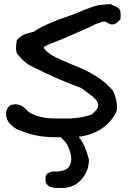

<svg xmlns="http://www.w3.org/2000/svg" viewBox="-20 -694 662 967"><path d="M282 -3Q166 0 87 -35Q60 -43 49 -54Q11 -82 11 -117Q9 -134 18.5 -149.5Q28 -165 43 -167Q78 -174 104 -150Q108 -148 125 -130Q168 -103 232 -98Q270 -98 302.5 -97Q335 -96 372.5 -101Q410 -106 441 -117Q483 -150 473 -174Q467 -194 432 -219Q397 -244 391 -250Q281 -290 157 -351Q124 -367 109 -379Q94 -391 68 -421Q56 -438 64 -488Q70 -505 106 -522Q107 -522 127 -528Q147 -534 150 -534Q162 -543 177.5 -551.5Q193 -560 205.5 -566Q218 -572 238.5 -580.5Q259 -589 269.5 -593Q280 -597 304.5 -605.5Q329 -614 337 -617Q347 -620 379 -633.5Q411 -647 437.5 -656.5Q464 -666 477 -668L535 -674L574 -655Q583 -648 585.5 -639.5Q588 -631 587.5 -617Q587 -603 587 -598Q561 -565 536 -572Q534 -572 523 -578.5Q512 -585 511 -585Q505 -586 496 -584Q487 -582 475.5 -577.5Q464 -573 460 -572Q433 -557 370.5 -530.5Q308 -504 296 -498Q218 -469 201 -458V-452Q214 -434 235 -420Q256 -406 294 -390Q332 -374 340 -370Q485 -316 549 -237Q574 -183 568 -136Q552 -98 519 -67.5Q486 -37 447 -23Q416 -10 376 -5Q408 32 428 110Q428 168 388.5 211.5Q349 255 285 253Q283 253 272 252.5Q261 252 257.5 252Q254 252 245.5 250.5Q237 249 232.5 247Q228 245 222.5 240.5Q217 236 213 230Q209 223 209 207Q209 191 217 181Q220 180 225 177Q230 174 235 172Q240 170 245 170Q294 172 317 156Q340 140 339 97Q335 72 327 53Q319 34 311.5 24.5Q304 15 287 -3Z"/></svg>

Font: Excalifont
Style: Regular
Weight: 400
Designer: Your Own Font Foundry (Virgil); Ján Filípek / DizajnDesign (Excalifont, modifications)
Foundry: Your Own Font Foundry (Virgil); Ján Filípek / DizajnDesign (Excalifont, modifications)
Version: Version 1.000;Glyphs 3.2 (3227)